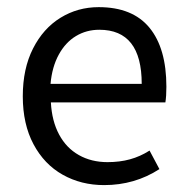

<svg xmlns="http://www.w3.org/2000/svg" viewBox="-20 -519 536 551"><path d="M457.5 -270Q457.5 -242.7 454.6 -225.1H126Q128.9 -171.4 149.7 -132.8Q170.4 -94.2 206.3 -74Q242.2 -53.7 288.6 -53.7Q323.7 -53.7 353 -61.8Q382.3 -69.8 409.2 -86.9L437.5 -33.7Q366.7 12.2 278.8 12.2Q212.9 12.2 159.9 -17.6Q106.9 -47.4 76.2 -105Q45.4 -162.6 45.4 -242.7Q45.4 -321.8 74.7 -379.6Q104 -437.5 153.6 -468Q203.1 -498.5 263.2 -498.5Q360.4 -498.5 408.9 -439.5Q457.5 -380.4 457.5 -270ZM265.1 -433.6Q228 -433.6 198 -415.5Q168 -397.5 148.7 -362.3Q129.4 -327.1 125 -278.3H386.7Q386.7 -433.6 265.1 -433.6Z"/></svg>

Font: Varta
Style: Regular
Weight: 400
Designer: Joana Correia, Viktoriya Grabowska, Eben Sorkin
Foundry: Sorkin Type
Version: Version 1.003; ttfautohint (v1.3) -l 8 -r 24 -G 200 -x 12 -H